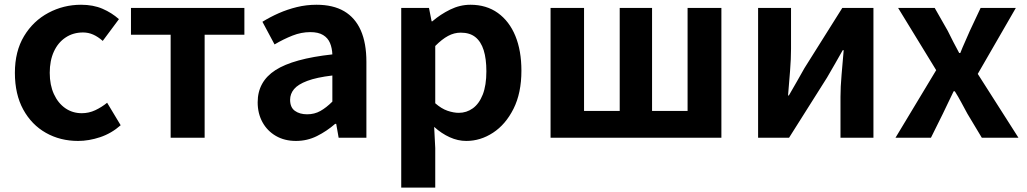

<svg xmlns="http://www.w3.org/2000/svg" viewBox="-20 -594 4428 828"><path d="M316.8 13.8Q239.7 13.8 178 -21.1Q116.3 -55.9 80.2 -121.7Q44.2 -187.5 44.2 -279.9Q44.2 -372.8 83.8 -438.4Q123.4 -503.9 188.8 -538.7Q254.1 -573.5 329.5 -573.5Q382 -573.5 422.1 -556.2Q462.2 -538.8 492.9 -511.4L423.1 -417.6Q402.6 -435.6 381.9 -444.8Q361.2 -454 338.1 -454Q295.4 -454 262.9 -432.3Q230.3 -410.7 212.4 -371.7Q194.5 -332.7 194.5 -279.9Q194.5 -227.4 212.5 -188.2Q230.5 -148.9 261.7 -127.3Q292.9 -105.8 332.7 -105.8Q363.4 -105.8 391 -118.8Q418.7 -131.9 442 -150.9L500.4 -53.9Q460.4 -18.6 411.8 -2.4Q363.2 13.8 316.8 13.8Z M715.9 0V-444.1H544.8V-559.8H1033.9V-444.1H862.5V0Z M1256.4 13.8Q1206.9 13.8 1169.6 -7.9Q1132.4 -29.5 1111.8 -67.2Q1091.2 -105 1091.2 -152.6Q1091.2 -242.2 1167.9 -291.6Q1244.7 -341 1413.3 -359.4Q1412.2 -386.8 1403.1 -408.6Q1394 -430.4 1373.4 -442.9Q1352.8 -455.5 1318.1 -455.5Q1279.3 -455.5 1241.3 -440.5Q1203.3 -425.6 1164 -402.4L1111.7 -500.1Q1145.1 -520.7 1182.2 -537.1Q1219.3 -553.4 1260.3 -563.5Q1301.3 -573.5 1345.1 -573.5Q1416.4 -573.5 1464 -545.7Q1511.6 -517.8 1535.9 -463Q1560.1 -408.3 1560.1 -327V0H1440.4L1429.9 -59.9H1425.4Q1389.3 -28.4 1347 -7.3Q1304.8 13.8 1256.4 13.8ZM1304.7 -101.1Q1336.1 -101.1 1361.6 -115.4Q1387.1 -129.7 1413.3 -155.8V-268.4Q1345.4 -260.3 1305.2 -245.2Q1265 -230.1 1248.1 -209.7Q1231.1 -189.3 1231.1 -163.8Q1231.1 -130.8 1251.7 -116Q1272.3 -101.1 1304.7 -101.1Z M1710.3 214.9V-559.8H1830L1841.4 -501.9H1844.2Q1879.3 -532.1 1921.5 -552.8Q1963.7 -573.5 2008.8 -573.5Q2077.7 -573.5 2127 -538.1Q2176.4 -502.6 2202.5 -439.1Q2228.6 -375.6 2228.6 -288.9Q2228.6 -192.9 2194.6 -125Q2160.5 -57.1 2106.3 -21.7Q2052.2 13.8 1990.7 13.8Q1954.5 13.8 1919.4 -2.2Q1884.2 -18.1 1852.3 -46.8L1857 44.4V214.9ZM1958.6 -107.4Q1992 -107.4 2019.1 -126.9Q2046.2 -146.4 2061.9 -186.2Q2077.5 -226.1 2077.5 -286.6Q2077.5 -340.3 2065.9 -377.5Q2054.2 -414.6 2030.1 -433.9Q2006.1 -453.2 1966.8 -453.2Q1938.5 -453.2 1912.2 -439Q1886 -424.9 1857 -395.7V-148.7Q1883.7 -125.3 1910 -116.3Q1936.2 -107.4 1958.6 -107.4Z M2354.3 0V-559.8H2498.7V-115.7H2652.5V-559.8H2792V-115.7H2945.2V-559.8H3091V0Z M3249.3 0V-559.8H3391.3V-383.2Q3391.3 -340.9 3387.1 -287.8Q3382.9 -234.6 3378.5 -182.4H3382Q3396.6 -208.2 3416.2 -241.8Q3435.7 -275.5 3449.4 -300.5L3612.4 -559.8H3746.7V0H3604.6V-176.4Q3604.6 -218.8 3609.3 -272Q3614 -325.2 3618.4 -377.4H3614.2Q3599.7 -352.4 3580.4 -317.9Q3561.2 -283.5 3546.5 -259.3L3382.8 0Z M3841.8 0 4017.3 -291.4 3853.1 -559.8H4010.9L4067.1 -461.1Q4078.8 -436.8 4091.3 -413Q4103.9 -389.3 4116.5 -365.5H4121.3Q4130.6 -389.3 4141.4 -413Q4152.2 -436.8 4162.5 -461.1L4208.9 -559.8H4360.8L4196.6 -275.3L4372.1 0H4214.1L4152 -103.4Q4138.8 -127.6 4125.5 -152.5Q4112.3 -177.4 4097.6 -200.4H4092.6Q4081.3 -177.4 4069.7 -152.9Q4058.1 -128.4 4046 -103.4L3994.7 0Z"/></svg>

Font: Noto Sans JP
Style: Regular
Weight: 100
Designer: Ryoko NISHIZUKA 西塚涼子 (kana, bopomofo & ideographs); Paul D. Hunt (Latin, Greek & Cyrillic); Sandoll Communications 산돌커뮤니
Foundry: Adobe
Version: Version 2.004;hotconv 1.0.118;makeotfexe 2.5.65603